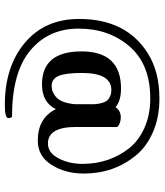

<svg xmlns="http://www.w3.org/2000/svg" viewBox="36 -614 664 775"><g transform="rotate(90 367.5 -227.0)"><path d="M413 -362Q428 -383 453.5 -383Q479 -383 493 -369V-202Q493 -89 560 -89Q597 -89 619.5 -131.5Q642 -174 642 -228.5Q642 -283 626 -330Q610 -377 579.5 -416Q549 -455 496.5 -478.5Q444 -502 378 -502Q240 -502 168 -418.5Q96 -335 96 -213Q96 -91 184.5 -17.5Q273 56 451 56Q457 58 457 71.5Q457 85 404 85Q249 85 153 4Q57 -77 57 -215Q57 -406 197 -493Q271 -539 378 -539Q454 -539 513.5 -513Q573 -487 608 -444Q681 -355 681 -234Q681 -159 646 -103.5Q611 -48 548 -48Q457 -48 421 -121Q394 -65 321 -65Q188 -65 188 -224.5Q188 -384 338 -384Q387 -384 413 -362ZM401 -197V-278Q398 -318 382.5 -331.5Q367 -345 344 -345Q275 -345 275 -226Q275 -160 287 -132Q299 -104 326.5 -104Q354 -104 375 -124.5Q396 -145 401 -197Z"/></g></svg>

Font: Sofia
Style: Regular
Weight: 400
Designer: Paula Nazal and Daniel Hernndez
Foundry: Paula Nazal, Daniel Hernndez
Version: Version 1.001